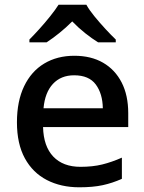

<svg xmlns="http://www.w3.org/2000/svg" viewBox="-20 -786 613 816"><path d="M296 -549Q367 -549 418 -519.5Q469 -490 497 -435.5Q525 -381 525 -305V-246H163Q165 -164 206.5 -120.5Q248 -77 322 -77Q374 -77 414.5 -87Q455 -97 498 -116V-26Q458 -8 416.5 1Q375 10 317 10Q239 10 179 -21Q119 -52 85.5 -113.5Q52 -175 52 -266Q52 -356 82.5 -419.5Q113 -483 168 -516Q223 -549 296 -549ZM295 -466Q239 -466 205 -429.5Q171 -393 165 -326H417Q416 -388 387 -427Q358 -466 295 -466ZM347 -766Q359 -744 381.5 -716.5Q404 -689 428.5 -662.5Q453 -636 472 -618V-606H397Q371 -622 342 -645Q313 -668 287 -695Q260 -668 232 -645.5Q204 -623 178 -606H105V-618Q124 -637 147.5 -663Q171 -689 193 -716.5Q215 -744 229 -766Z"/></svg>

Font: Noto Sans Adlam Unjoined Medium
Style: Regular
Weight: 500
Version: Version 3.001